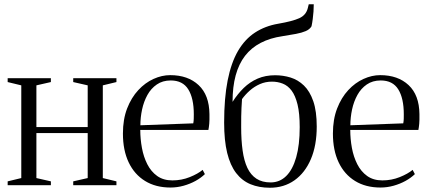

<svg xmlns="http://www.w3.org/2000/svg" viewBox="-20 -870 2010 902"><path d="M16 0V-18L80 -33.5V-469L16 -484.5V-502.5H219V-484.5L151 -469V-273H392V-469L324 -484.5V-502.5H527V-484.5L463 -469V-33.5L527 -18V0H324V-18L392 -33.5V-245H151V-33.5L219 -18V0Z M781 11Q711.5 11 661.5 -19.8Q611.5 -50.5 584.5 -107.2Q557.5 -164 557.5 -242.5Q557.5 -309.5 577.2 -360.5Q597 -411.5 629.5 -446.5Q662 -481.5 701.2 -499.2Q740.5 -517 779.5 -517Q863 -517 913 -470.2Q963 -423.5 964 -334Q964.5 -304.5 963 -288.2Q961.5 -272 959 -259.5H639Q639 -217 646.8 -175Q654.5 -133 672 -98.5Q689.5 -64 718.5 -43.2Q747.5 -22.5 790 -22.5Q833 -22.5 871.5 -38Q910 -53.5 932 -72L942.5 -52Q924.5 -34.5 898.8 -20.2Q873 -6 842.8 2.5Q812.5 11 781 11ZM639.5 -281.5 888 -290.5Q890 -302 890.2 -312.2Q890.5 -322.5 890.5 -333Q890.5 -408.5 864.5 -450.2Q838.5 -492 782 -492Q744 -492 716.8 -473.2Q689.5 -454.5 672.5 -423.8Q655.5 -393 647.5 -355.8Q639.5 -318.5 639.5 -281.5Z M1248 12Q1197 12 1157 -4.5Q1117 -21 1089.2 -57.2Q1061.5 -93.5 1047.2 -151.8Q1033 -210 1033 -294Q1033 -409 1049.5 -492.2Q1066 -575.5 1098.2 -630.8Q1130.5 -686 1178 -717Q1225.5 -748 1287 -758.5Q1354 -770 1386 -784.5Q1418 -799 1426 -832L1430.5 -850H1454Q1454 -833.5 1452.8 -815.8Q1451.5 -798 1449.2 -780.5Q1447 -763 1443.5 -746.5Q1435 -732 1416.5 -724Q1398 -716 1370.5 -710.8Q1343 -705.5 1307 -700Q1248.5 -691.5 1204.5 -668.5Q1160.5 -645.5 1131.2 -607.8Q1102 -570 1087.2 -516Q1072.5 -462 1072.5 -391.5Q1096 -428.5 1125 -456.8Q1154 -485 1190.5 -500.8Q1227 -516.5 1272.5 -516.5Q1310 -516.5 1345 -505.8Q1380 -495 1407.8 -468.2Q1435.5 -441.5 1451.8 -394.5Q1468 -347.5 1468 -275.5Q1468 -187 1440.5 -122.5Q1413 -58 1363.5 -23Q1314 12 1248 12ZM1251.5 -13Q1294 -13 1324.5 -43Q1355 -73 1371.5 -131Q1388 -189 1388 -272.5Q1388 -337.5 1377.8 -379.2Q1367.5 -421 1349.8 -444.5Q1332 -468 1308.2 -477.2Q1284.5 -486.5 1257.5 -486.5Q1227.5 -486.5 1201.2 -475Q1175 -463.5 1153.8 -444.8Q1132.5 -426 1117 -404.5Q1115.5 -382 1114.5 -362.8Q1113.5 -343.5 1113.2 -322.2Q1113 -301 1113 -272.5Q1113 -211 1119.8 -162.8Q1126.5 -114.5 1142.2 -81.2Q1158 -48 1184.8 -30.5Q1211.5 -13 1251.5 -13Z M1767.5 11Q1698 11 1648 -19.8Q1598 -50.5 1571 -107.2Q1544 -164 1544 -242.5Q1544 -309.5 1563.8 -360.5Q1583.5 -411.5 1616 -446.5Q1648.5 -481.5 1687.8 -499.2Q1727 -517 1766 -517Q1849.5 -517 1899.5 -470.2Q1949.5 -423.5 1950.5 -334Q1951 -304.5 1949.5 -288.2Q1948 -272 1945.5 -259.5H1625.5Q1625.5 -217 1633.2 -175Q1641 -133 1658.5 -98.5Q1676 -64 1705 -43.2Q1734 -22.5 1776.5 -22.5Q1819.5 -22.5 1858 -38Q1896.5 -53.5 1918.5 -72L1929 -52Q1911 -34.5 1885.2 -20.2Q1859.5 -6 1829.2 2.5Q1799 11 1767.5 11ZM1626 -281.5 1874.5 -290.5Q1876.5 -302 1876.8 -312.2Q1877 -322.5 1877 -333Q1877 -408.5 1851 -450.2Q1825 -492 1768.5 -492Q1730.5 -492 1703.2 -473.2Q1676 -454.5 1659 -423.8Q1642 -393 1634 -355.8Q1626 -318.5 1626 -281.5Z"/></svg>

Font: Merriweather 144pt Light
Style: Regular
Weight: 300
Version: Version 2.100